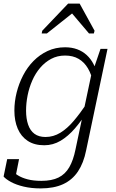

<svg xmlns="http://www.w3.org/2000/svg" viewBox="-37 -810 648 1068"><path d="M383 21 475 -414 480 -415 522 -538H561L442 27Q428 97 396.5 144Q365 191 314 214.5Q263 238 189 238Q137 238 95 228Q53 218 24.5 202.5Q-4 187 -17 172L3 75H69L47 186Q41 184 36.5 179Q32 174 29.5 167.5Q27 161 26.5 152.5Q26 144 28 136Q40 151 62 165Q84 179 116.5 187.5Q149 196 193 196Q251 196 288.5 177.5Q326 159 348.5 120Q371 81 383 21ZM507 -386 481 -351Q472 -396 452 -430Q432 -464 400.5 -482.5Q369 -501 325 -501Q282 -501 247.5 -482.5Q213 -464 186.5 -433Q160 -402 142.5 -362Q125 -322 116.5 -279Q108 -236 108 -194Q108 -150 119.5 -116.5Q131 -83 155 -65.5Q179 -48 216 -48Q260 -48 298.5 -71.5Q337 -95 373 -137.5Q409 -180 446 -235L454 -199Q418 -140 380 -96Q342 -52 300 -27Q258 -2 209 -2Q154 -2 117 -26.5Q80 -51 61.5 -94.5Q43 -138 43 -195Q43 -245 55.5 -295Q68 -345 91.5 -390.5Q115 -436 149.5 -471Q184 -506 228 -526.5Q272 -547 325 -547Q362 -547 392 -536Q422 -525 445 -504Q468 -483 483.5 -453Q499 -423 507 -386ZM406 -790H342L198 -639L195 -624H224L384 -751L347 -755L458 -624H485L489 -639Z"/></svg>

Font: Roboto Serif 20pt ExtraLight
Style: Italic
Weight: 250
Italic angle: -10°
Version: Version 1.007